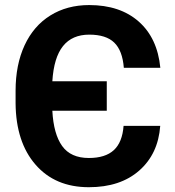

<svg xmlns="http://www.w3.org/2000/svg" viewBox="-20 -741 700 770"><path d="M622.6 -236.3Q614.3 -123.5 538.3 -56.9Q462.4 9.8 336.4 9.8Q201.2 9.8 122.6 -80.6Q43.9 -170.9 42.5 -326.7V-377.4Q42.5 -481.4 78.6 -559.3Q114.7 -637.2 181.9 -679Q249 -720.7 337.9 -720.7Q461.4 -720.7 536.4 -654.5Q611.3 -588.4 623 -469.2H476.6Q471.2 -538.1 438.2 -570.1Q405.3 -602.1 337.9 -602.1Q269.5 -602.1 232.7 -556.2Q195.8 -510.3 189.9 -415H408.2V-296.9H189.9Q194.8 -203.6 229.2 -155.5Q263.7 -107.4 336.4 -107.4Q402.3 -107.4 436.5 -138.9Q470.7 -170.4 475.6 -236.3Z"/></svg>

Font: SteelSelectRoboto
Style: Roboto-Bold
Weight: 700
Designer: Google
Version: Version 2.137; 2017